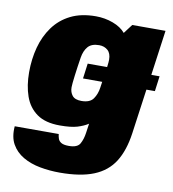

<svg xmlns="http://www.w3.org/2000/svg" viewBox="-80 -591 764 847"><g transform="rotate(10 302.0 -167.5)"><path d="M244 186Q198 186 155 178Q112 170 78.5 150.5Q45 131 27 99Q9 67 13 19H210Q211 29 214.5 39.5Q218 50 229 56.5Q240 63 263 63Q301 63 312.5 42.5Q324 22 328 -7L334 -49Q314 -36 286 -27.5Q258 -19 208 -19Q143 -19 105 -46Q67 -73 50.5 -120Q34 -167 34 -227Q34 -286 48 -338.5Q62 -391 92 -432.5Q122 -474 169 -497.5Q216 -521 282 -521Q322 -521 358.5 -507.5Q395 -494 415 -470L446 -511H595L567 -309H604L595 -241H557L529 -40Q518 38 486.5 88Q455 138 396 162Q337 186 244 186ZM273 -241 282 -309H369Q372 -332 372 -342Q372 -371 356.5 -384.5Q341 -398 318 -398Q284 -398 268 -379.5Q252 -361 247 -330Q240 -286 235 -246.5Q230 -207 230 -194Q230 -172 242 -157Q254 -142 283 -142Q321 -142 336 -163.5Q351 -185 355 -214Q357 -228 359 -241Z"/></g></svg>

Font: Chivo Mono Medium Black
Style: Italic
Weight: 900
Italic angle: -8.05°
Monospace: yes
Version: Version 1.008